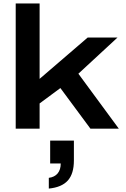

<svg xmlns="http://www.w3.org/2000/svg" viewBox="-20 -744 726 1110"><path d="M70.8 0V-724.1H209V-288.1L486.8 -526.9H659.2L433.1 -317.9L667 0H502.9L329.1 -234.9L209 -146V0ZM262.2 346.2V284.2Q295.9 279.8 313.5 258.3Q331.1 236.8 331.1 201.2H270V68.8H407.2V184.1Q407.2 260.3 372.1 299.6Q336.9 338.9 262.2 346.2Z"/></svg>

Font: Archivo Expanded SemiBold
Style: Regular
Weight: 600
Width: 7
Designer: Hector Gatti
Foundry: Omnibus-Type
Version: Version 2.001